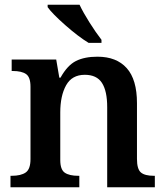

<svg xmlns="http://www.w3.org/2000/svg" viewBox="-20 -786 697 806"><path d="M24 -48H29Q68 -48 88 -62Q108 -76 108 -118V-422Q108 -462 89.5 -475Q71 -488 33 -488H29V-536H216L229 -460H234Q263 -512 299 -530Q335 -548 389 -548Q469 -548 512 -500Q555 -452 555 -353V-119Q555 -76 571.5 -62Q588 -48 626 -48H630V0H430V-336Q430 -404 408 -438Q386 -472 336 -472Q282 -472 257.5 -428Q233 -384 233 -314V-114Q233 -74 252 -61Q271 -48 309 -48H313V0H24ZM180 -756V-766H314Q329 -734 355.5 -692Q382 -650 406 -619V-606H352Q309 -632 254 -680.5Q199 -729 180 -756Z"/></svg>

Font: Noto Serif SemiBold
Style: Regular
Weight: 600
Designer: Monotype Design Team
Foundry: Monotype Imaging Inc.
Version: Version 1.001